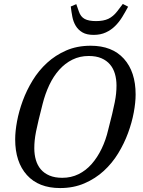

<svg xmlns="http://www.w3.org/2000/svg" viewBox="-20 -942 725 974"><path d="M296 -40Q341 -40 378.5 -58.5Q416 -77 445 -110Q474 -143 495.5 -187.5Q517 -232 529 -284Q541 -330 549 -363.5Q557 -397 562 -422.5Q567 -448 569 -468Q571 -488 571 -508Q571 -540 563 -567.5Q555 -595 538 -615Q521 -635 494.5 -646.5Q468 -658 430 -658Q385 -658 347.5 -639.5Q310 -621 280.5 -588Q251 -555 230 -510.5Q209 -466 196 -414Q184 -367 176 -334Q168 -301 163 -275.5Q158 -250 156 -230Q154 -210 154 -190Q154 -158 162 -130.5Q170 -103 187 -83Q204 -63 231 -51.5Q258 -40 296 -40ZM285 12Q176 12 116.5 -54Q57 -120 57 -235Q57 -276 66.5 -327Q76 -378 95.5 -431Q115 -484 145.5 -534Q176 -584 218.5 -623Q261 -662 316 -686Q371 -710 440 -710Q549 -710 608.5 -644Q668 -578 668 -463Q668 -422 658.5 -371Q649 -320 629.5 -267Q610 -214 579.5 -164Q549 -114 506.5 -75Q464 -36 408.5 -12Q353 12 285 12ZM455 -765Q420 -765 398.5 -777.5Q377 -790 364.5 -810.5Q352 -831 347 -857Q342 -883 339 -909L367 -921L380 -884Q389 -857 409.5 -846Q430 -835 467 -835Q505 -835 529.5 -846.5Q554 -858 575 -885L603 -922L630 -908Q616 -882 600.5 -856.5Q585 -831 564.5 -810.5Q544 -790 517 -777.5Q490 -765 455 -765Z"/></svg>

Font: IBM Plex Serif Text
Style: Italic
Weight: 450
Italic angle: -14°
Designer: Mike Abbink, Paul van der Laan, Pieter van Rosmalen
Foundry: Bold Monday
Version: Version 3.001